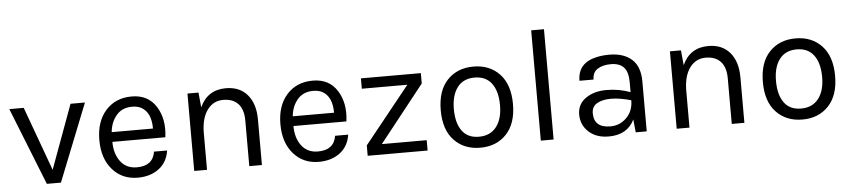

<svg xmlns="http://www.w3.org/2000/svg" viewBox="-42 -926 5230 1181"><g transform="rotate(-5 2573.0 -335.0)"><path d="M107 -478 251 -83 396 -478H485L295 0H208L18 -478Z M769 -53Q868 -53 882 -140H963Q952 -68 899.5 -28.5Q847 11 769 11Q673 11 613 -57.5Q553 -126 553 -240Q553 -354 613.5 -422Q674 -490 774.5 -490Q875 -490 924.5 -412Q974 -334 959 -222H632Q632 -148 668 -100.5Q704 -53 769 -53ZM827 -415Q804 -427 771 -427Q710 -427 674.5 -385.5Q639 -344 633 -282H888Q888 -382 827 -415Z M1195 -386Q1242 -490 1356 -490Q1441 -490 1488.5 -434Q1536 -378 1536 -281V0H1458V-281Q1458 -350 1425.5 -385Q1393 -420 1333 -420Q1273 -420 1236 -371Q1199 -322 1197 -235V0H1118V-478H1186Z M1887 -53Q1986 -53 2000 -140H2081Q2070 -68 2017.5 -28.5Q1965 11 1887 11Q1791 11 1731 -57.5Q1671 -126 1671 -240Q1671 -354 1731.5 -422Q1792 -490 1892.5 -490Q1993 -490 2042.5 -412Q2092 -334 2077 -222H1750Q1750 -148 1786 -100.5Q1822 -53 1887 -53ZM1945 -415Q1922 -427 1889 -427Q1828 -427 1792.5 -385.5Q1757 -344 1751 -282H2006Q2006 -382 1945 -415Z M2189 -64 2470 -414H2189V-478H2559V-414L2282 -64H2559V0H2189Z M2884 -490Q2984 -490 3045.5 -425Q3107 -360 3107 -239Q3107 -119 3045.5 -54Q2984 11 2884 11Q2784 11 2722.5 -54Q2661 -119 2661 -239Q2661 -360 2722.5 -425Q2784 -490 2884 -490ZM3027 -239.5Q3027 -325 2991 -373.5Q2955 -422 2885.5 -422Q2816 -422 2779 -373.5Q2742 -325 2742 -239.5Q2742 -154 2777 -105.5Q2812 -57 2881.5 -57Q2951 -57 2989 -105.5Q3027 -154 3027 -239.5Z M3258 -681H3337V0H3258Z M3834 -310Q3834 -375 3807 -403Q3780 -431 3728.5 -431Q3677 -431 3645.5 -410.5Q3614 -390 3614 -346H3527Q3527 -456 3645 -482Q3681 -490 3723 -490Q3812 -490 3862 -445Q3912 -400 3912 -308V0H3844L3836 -80Q3792 11 3677 11Q3600 11 3553.5 -32Q3507 -75 3507 -139Q3507 -203 3558.5 -239Q3610 -275 3687 -275Q3764 -275 3834 -249ZM3834 -199Q3763 -219 3710 -219Q3657 -219 3624 -200Q3591 -181 3591 -140Q3591 -50 3693 -50Q3751 -50 3792.5 -91.5Q3834 -133 3834 -199Z M4174 -386Q4221 -490 4335 -490Q4420 -490 4467.5 -434Q4515 -378 4515 -281V0H4437V-281Q4437 -350 4404.5 -385Q4372 -420 4312 -420Q4252 -420 4215 -371Q4178 -322 4176 -235V0H4097V-478H4165Z M4873 -490Q4973 -490 5034.5 -425Q5096 -360 5096 -239Q5096 -119 5034.5 -54Q4973 11 4873 11Q4773 11 4711.5 -54Q4650 -119 4650 -239Q4650 -360 4711.5 -425Q4773 -490 4873 -490ZM5016 -239.5Q5016 -325 4980 -373.5Q4944 -422 4874.5 -422Q4805 -422 4768 -373.5Q4731 -325 4731 -239.5Q4731 -154 4766 -105.5Q4801 -57 4870.5 -57Q4940 -57 4978 -105.5Q5016 -154 5016 -239.5Z"/></g></svg>

Font: Karla
Style: Regular
Weight: 400
Designer: Jonathan Pinhorn
Version: Version 1.000